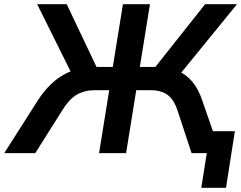

<svg xmlns="http://www.w3.org/2000/svg" viewBox="-52 -725 1142 909"><path d="M901 164 927 0H875L891 -104H1060L1018 164ZM-32 0 128 -251Q157 -296 190.5 -327.5Q224 -359 262 -378Q300 -397 345 -403L293 -365L124 -705H264L413 -391L392 -408H482L530 -705H658L610 -408H696L670 -391L919 -705H1070L793 -365L739 -403Q781 -397 813 -377.5Q845 -358 867.5 -326.5Q890 -295 905 -251L992 0H855L788 -203Q771 -254 741 -276Q711 -298 661 -298H593L545 0H417L465 -298H397Q347 -298 310.5 -276Q274 -254 243 -203L115 0Z"/></svg>

Font: Nunito Sans 10pt
Style: Bold Italic
Weight: 700
Italic angle: -9°
Designer: Vernon Adams
Foundry: Vernon Adams
Version: Version 3.101;gftools[0.9.27]